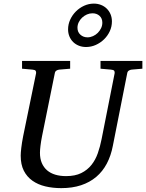

<svg xmlns="http://www.w3.org/2000/svg" viewBox="-20 -1000 789 1037"><path d="M690.9 -624Q682.1 -623 675.3 -618.4Q668.5 -613.8 667 -604L589.8 -213.9Q579.6 -159.7 557.1 -116.9Q534.7 -74.2 499.8 -44.7Q464.8 -15.1 417.7 0.5Q370.6 16.1 311 16.1Q264.6 16.1 224.9 6.6Q185.1 -2.9 155.3 -23.9Q125.5 -44.9 108.6 -78.1Q91.8 -111.3 91.8 -159.2Q91.8 -174.3 95 -201.7Q98.1 -229 105 -264.2L174.8 -604Q176.3 -612.3 172.4 -617.7Q168.5 -623 154.8 -624L99.1 -628.9V-670.9H358.9V-628.9L299.8 -624Q291 -623 284.2 -618.4Q277.3 -613.8 275.9 -604L207 -264.2Q201.2 -234.9 198.5 -211.7Q195.8 -188.5 195.8 -174.8Q195.8 -143.1 205.8 -119.6Q215.8 -96.2 234.1 -80.3Q252.4 -64.5 278.6 -56.6Q304.7 -48.8 336.9 -48.8Q385.7 -48.8 418.7 -65.2Q451.7 -81.5 473.6 -108.9Q495.6 -136.2 508.3 -172.6Q521 -209 528.8 -249L599.1 -604Q600.6 -612.3 596.7 -617.7Q592.8 -623 579.1 -624L522.9 -628.9V-670.9H749V-628.9ZM532.7 -877.4Q532.7 -900.9 517.6 -914.6Q502.4 -928.2 479.5 -928.2Q463.9 -928.2 449.5 -921.9Q435.1 -915.5 423.6 -904.8Q412.1 -894 405.3 -879.9Q398.4 -865.7 398.4 -850.1Q398.4 -826.7 414.3 -812.5Q430.2 -798.3 452.6 -798.3Q467.8 -798.3 482.4 -804.9Q497.1 -811.5 508.1 -822.5Q519 -833.5 525.9 -847.7Q532.7 -861.8 532.7 -877.4ZM444.8 -746.1Q423.8 -746.1 406 -753.2Q388.2 -760.3 375.2 -772.9Q362.3 -785.6 355 -803.2Q347.7 -820.8 347.7 -841.3Q347.7 -868.7 359.1 -893.8Q370.6 -918.9 389.9 -938.2Q409.2 -957.5 434.3 -969Q459.5 -980.5 486.8 -980.5Q507.8 -980.5 525.6 -973.4Q543.5 -966.3 556.6 -953.4Q569.8 -940.4 577.1 -922.9Q584.5 -905.3 584.5 -884.3Q584.5 -856.4 573 -831.5Q561.5 -806.6 542 -787.6Q522.5 -768.6 497.3 -757.3Q472.2 -746.1 444.8 -746.1Z"/></svg>

Font: Charis SIL Eur
Style: Italic
Weight: 400
Italic angle: -11°
Foundry: SIL International
Version: Version 5.000